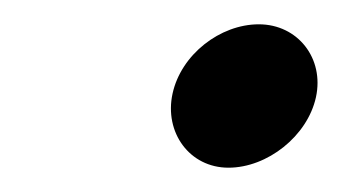

<svg xmlns="http://www.w3.org/2000/svg" viewBox="-20 -391 281 158"><path d="M122 -314C115 -282 136 -253 168 -253C200 -253 233 -279 240 -311C247 -343 225 -371 193 -371C161 -371 129 -346 122 -314Z"/></svg>

Font: Electronic
Style: UltHvIt
Weight: 900
Version: Version 1.011